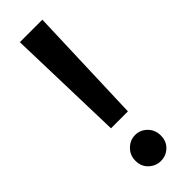

<svg xmlns="http://www.w3.org/2000/svg" viewBox="-232 -682 706 706"><g transform="rotate(-45 121.0 -329.0)"><path d="M63 -667H180L164 -206H76ZM55 -58Q55 -87 75 -106.5Q95 -126 121 -126Q148 -126 167.5 -106.5Q187 -87 187 -58Q187 -28 167.5 -9.5Q148 9 121 9Q95 9 75 -9.5Q55 -28 55 -58Z"/></g></svg>

Font: Mukta Mahee SemiBold
Style: Regular
Weight: 600
Designer: Shuchita Grover, Noopur Datye, Girish Dalvi, Yashodeep Gholap
Foundry: Ek Type
Version: Version 2.538;PS 1.000;hotconv 16.6.51;makeotf.lib2.5.65220;